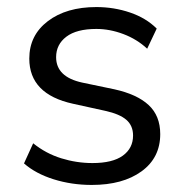

<svg xmlns="http://www.w3.org/2000/svg" viewBox="-20 -515 521 544"><path d="M240 9Q183 9 132 -7Q81 -23 48 -52L74 -109Q110 -80 153.5 -66.5Q197 -53 242 -53Q299 -53 328 -74Q357 -95 357 -131Q357 -159 338 -175.5Q319 -192 278 -201L187 -221Q63 -248 63 -349Q63 -415 115.5 -455Q168 -495 253 -495Q303 -495 348.5 -479.5Q394 -464 424 -434L397 -377Q368 -404 329.5 -418.5Q291 -433 253 -433Q197 -433 168 -411Q139 -389 139 -353Q139 -297 213 -281L304 -262Q368 -248 401 -217.5Q434 -187 434 -135Q434 -68 381 -29.5Q328 9 240 9Z"/></svg>

Font: Nunito Sans
Style: Regular
Weight: 400
Designer: Vernon Adams
Foundry: Vernon Adams
Version: Version 3.101; ttfautohint (v1.8.4.7-5d5b);gftools[0.9.27]